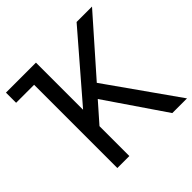

<svg xmlns="http://www.w3.org/2000/svg" viewBox="-188 -914 1083 1083"><g transform="rotate(-45 353.5 -372.5)"><path d="M7.8 -664.1V-745.1H247.1V-370.1H248L571.3 -745.1H694.3L409.2 -421.9L707 0H589.8L348.6 -353.5L247.1 -238.3V0H151.4V-664.1Z"/></g></svg>

Font: Gothic A1 Medium
Style: Regular
Weight: 500
Designer: HanYang I&C Co.,Ltd.
Foundry: HanYang I&C Co.,Ltd.
Version: Version 2.50